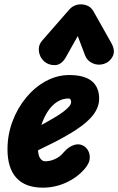

<svg xmlns="http://www.w3.org/2000/svg" viewBox="-20 -855 544 884"><path d="M177.5 9Q96.5 9 55.5 -36Q14.5 -81 14.5 -167.5Q14.5 -235.5 37.8 -297Q61 -358.5 101 -406.5Q141 -454.5 192.2 -482Q243.5 -509.5 299 -509.5Q368 -509.5 402.2 -481.8Q436.5 -454 436.5 -400.5Q436.5 -378 427.2 -356.5Q418 -335 399.2 -314.2Q380.5 -293.5 352.5 -272.8Q324.5 -252 287 -231Q264 -217.5 229.5 -199.8Q195 -182 155 -163Q155.5 -154.5 156.8 -147.8Q158 -141 160 -135.5Q164 -125.5 171.2 -119Q178.5 -112.5 188.5 -112.5Q211.5 -112.5 234.2 -123Q257 -133.5 274 -154.5Q296.5 -180.5 322.8 -188Q349 -195.5 370.5 -179.5Q381 -172 388 -157Q395 -142 392.8 -122.2Q390.5 -102.5 371.5 -79.5Q337 -38.5 285.5 -14.8Q234 9 177.5 9ZM170.5 -279.5Q184.5 -287 198 -294.8Q211.5 -302.5 225.5 -310.5Q253 -326.5 271 -340Q289 -353.5 298.2 -364.8Q307.5 -376 307.5 -385Q307.5 -391.5 304.8 -396.5Q302 -401.5 295.5 -401.5Q267.5 -401.5 243.5 -386.2Q219.5 -371 201 -343.5Q182.5 -316 170.5 -279.5ZM457.5 -560.5Q430.5 -552.5 405.8 -564Q381 -575.5 371.5 -600.5L338 -689L284 -593Q264 -556.5 234 -555.2Q204 -554 182.5 -573Q162 -592.5 159 -620Q156 -647.5 174.5 -668.5L299 -811Q310 -823.5 323.8 -829.2Q337.5 -835 351.5 -835Q368.5 -835 384.2 -828Q400 -821 410.5 -802.5L492 -658Q512.5 -621.5 498.8 -595.2Q485 -569 457.5 -560.5Z"/></svg>

Font: Edu AU VIC WA NT Pre
Style: Bold
Weight: 700
Designer: Tina and Corey Anderson, Eben Sorkin, Mirko Velimirovic
Foundry: Google for Education
Version: Version 1.001